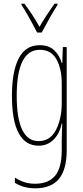

<svg xmlns="http://www.w3.org/2000/svg" viewBox="-20 -783 451 1045"><path d="M316 -440H319L322 -527H343V35Q343 139 301 190.5Q259 242 171 242Q109 242 61 212V184Q89 201 114.5 209Q140 217 171 217Q244 217 280 173.5Q316 130 316 35V-12Q316 -50 319 -111H316Q305 -57 272 -23.5Q239 10 190 10Q119 10 82 -57.5Q45 -125 45 -262Q45 -394 82 -465.5Q119 -537 196 -537Q246 -537 275 -509.5Q304 -482 316 -440ZM71 -262Q71 -15 190 -15Q254 -15 285 -76.5Q316 -138 316 -221V-329Q316 -409 287 -460.5Q258 -512 197 -512Q71 -512 71 -262ZM293 -756Q259 -704 207 -606H182Q123 -719 97 -756V-763H113Q160 -700 195 -637Q227 -693 277 -763H293Z"/></svg>

Font: Noto Sans Display Thin Cond
Style: Regular
Weight: 250
Width: 3
Designer: Monotype Design team
Foundry: Monotype Imaging Inc.
Version: Version 1.000